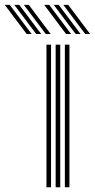

<svg xmlns="http://www.w3.org/2000/svg" viewBox="-142 -788 399 808"><path d="M131 0V-600H150.2V0ZM53.5 0V-600H72.8V0ZM92.2 0V-600H111.5V0ZM50.5 -645 -41.5 -767.5H-20.8L71.2 -645ZM-29.8 -645 -122 -767.5H-101L-9 -645ZM10.2 -645 -81.8 -767.5H-60.8L31.2 -645ZM216.5 -645 124.5 -767.5H145.2L237.2 -645ZM136 -645 44 -767.5H65L157 -645ZM176.2 -645 84.2 -767.5H105L197 -645Z"/></svg>

Font: Big Shoulders Inline Text Thin SemiBold
Style: Regular
Weight: 600
Version: Version 2.002